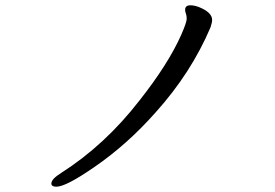

<svg xmlns="http://www.w3.org/2000/svg" viewBox="-20 -680 1040 725"><path d="M193 25Q174 25 174 13Q174 -4 211 -27Q377 -133 507 -301Q616 -439 665 -550Q685 -596 685 -609Q685 -621 682 -628.5Q679 -636 679 -643Q679 -660 699 -660Q714 -660 732 -653Q781 -633 781 -605Q781 -595 775 -577Q702 -405 568 -256Q460 -134 336 -49Q229 25 193 25Z"/></svg>

Font: LXGW WenKai Lite Medium
Style: Regular
Weight: 500
Designer: LXGW / Fontworks Inc.
Foundry: LXGW / Fontworks Inc.
Version: Version 1.511; March 25, 2025